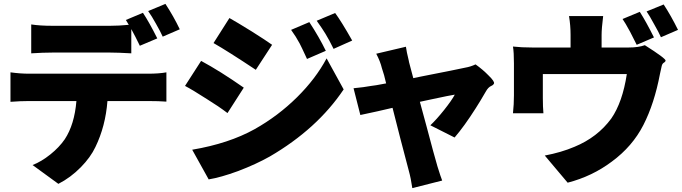

<svg xmlns="http://www.w3.org/2000/svg" viewBox="-20 -877 3516 990"><path d="M281 71 148 -26Q194 -44 240 -81Q285 -117 314 -159Q364 -235 374 -356H129Q86 -356 34 -352V-504Q85 -497 129 -497H436H744Q800 -497 838 -504V-353Q799 -356 744 -356H534Q524 -226 472 -119Q447 -66 397 -15Q344 39 281 71ZM141 -602V-751Q186 -744 250 -744H399H548Q592 -744 644 -749Q634 -767 629 -774L717 -811Q749 -763 791 -679L701 -641Q678 -689 657 -727V-602Q587 -606 548 -606H250Q203 -606 141 -602ZM819 -688Q808 -713 784 -755Q763 -793 744 -820L833 -857Q875 -793 907 -726Z M1056 48 971 -105Q1160 -137 1293 -211Q1414 -279 1512 -376Q1608 -471 1664 -576L1708 -496L1752 -416Q1615 -212 1371 -70Q1300 -30 1208 5Q1118 38 1056 48ZM1153 -294Q1107 -329 1047 -366Q974 -413 934 -434L1017 -563Q1114 -511 1237 -425ZM1299 -517Q1156 -612 1081 -655L1163 -784Q1199 -764 1278 -715Q1351 -669 1383 -646ZM1563 -573Q1561 -578 1557 -586Q1535 -634 1525 -653Q1507 -687 1481 -723L1575 -763Q1626 -685 1660 -615ZM1700 -625Q1677 -672 1658 -703Q1643 -728 1613 -770L1708 -810Q1740 -767 1796 -668Z M2106 93Q2099 43 2087 0Q2078 -32 2044 -164Q2018 -269 2004 -321Q1976 -315 1926 -303Q1856 -288 1838 -284L1803 -422Q1856 -427 1894 -434Q1909 -435 1971 -447Q1961 -492 1949 -526Q1941 -560 1920 -600L2073 -636Q2076 -612 2088 -563Q2089 -559 2089 -557L2111 -474Q2124 -477 2149 -482Q2343 -520 2378 -528Q2407 -533 2432 -545Q2470 -518 2499 -488Q2532 -456 2527 -446Q2523 -438 2513 -434Q2497 -427 2485 -405Q2455 -353 2433 -319Q2374 -226 2324 -168L2199 -231Q2231 -261 2270 -310Q2309 -359 2325 -389Q2308 -387 2196 -363Q2163 -356 2145 -352Q2157 -309 2180 -223Q2221 -68 2232 -32Q2233 -29 2235 -21Q2253 37 2260 54Z M2907 65 2789 -75Q2874 -91 2942 -120Q3061 -169 3132 -266Q3190 -350 3212 -495H2995H2779V-372Q2779 -325 2782 -293H2625Q2630 -340 2630 -385V-550Q2630 -607 2625 -637Q2669 -632 2726 -632H2922V-697Q2922 -746 2914 -794H3090Q3082 -730 3082 -697V-632H3220Q3272 -632 3305 -644Q3414 -575 3412 -564Q3411 -559 3405 -555Q3395 -550 3392 -537Q3388 -521 3383 -496Q3354 -343 3297.5 -232.5Q3241 -122 3135 -44Q3034 32 2907 65ZM3263 -646Q3241 -690 3229 -713Q3203 -761 3190 -779L3279 -816Q3311 -766 3352 -684ZM3388 -685Q3377 -710 3353 -752Q3327 -800 3314 -818L3402 -854Q3440 -796 3476 -723Z"/></svg>

Font: GenSekiGothic TW H
Style: Regular
Weight: 900
Version: Version 1.501;PS 1;hotconv 16.6.51;makeotf.lib2.5.65220